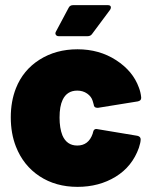

<svg xmlns="http://www.w3.org/2000/svg" viewBox="-20 -720 583 748"><path d="M42 -149Q22 -200 22 -263Q22 -325 42 -376Q70 -447 134 -487.5Q198 -528 282 -528Q367 -528 432.5 -485.5Q498 -443 521 -379Q528 -361 530 -341V-338Q530 -328 517 -325L362 -300H359Q346 -300 345 -313L341 -327Q336 -344 319.5 -355.5Q303 -367 281 -367Q241 -367 224 -331Q212 -306 212 -262Q212 -221 223 -193Q240 -153 281 -153Q325 -153 341 -199L342 -203Q345 -220 359 -217L515 -191Q528 -188 528 -177Q528 -165 521 -144Q495 -71 430.5 -31.5Q366 8 282 8Q197 8 134 -33.5Q71 -75 42 -149ZM265 -700H400Q412 -700 412 -691Q412 -687 409 -682L339 -588Q333 -579 321 -579H209Q201 -579 197.5 -584.5Q194 -590 198 -597L247 -689Q252 -700 265 -700Z"/></svg>

Font: Barlow Black
Style: Regular
Weight: 900
Designer: Jeremy Tribby
Foundry: Tribby Type
Version: Version 1.422